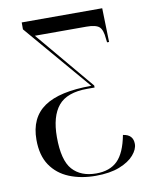

<svg xmlns="http://www.w3.org/2000/svg" viewBox="-82 -776 676 848"><g transform="rotate(-10 256.0 -352.0)"><path d="M279 10Q213 10 160.5 -11.5Q108 -33 78 -77.5Q48 -122 48 -192Q48 -291 116.5 -338Q185 -385 328 -385L74 -683V-714H435L439 -562H430L428 -578Q425 -619 409.5 -632.5Q394 -646 352 -646H121L341 -384V-375H308Q217 -375 178 -328Q139 -281 139 -188Q139 -84 176.5 -42Q214 0 283 0Q344 0 378.5 -34Q413 -68 428 -147Q473 -141 473 -99Q473 -75 451 -49.5Q429 -24 386 -7Q343 10 279 10Z"/></g></svg>

Font: Noto Serif Display Condensed
Style: Regular
Weight: 400
Width: 3
Designer: Monotype Design Team
Foundry: Monotype Imaging Inc.
Version: Version 2.009